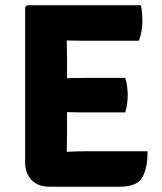

<svg xmlns="http://www.w3.org/2000/svg" viewBox="-20 -703 613 726"><path d="M538 -131Q538 -65 517.2 -31Q496.5 3 433 3H167Q124 3 99.5 -22Q75 -47 75 -90.5V-676L82 -683H513Q516.5 -665 517.5 -649.2Q518.5 -633.5 518.5 -620Q518.5 -606.5 515.2 -586.8Q512 -567 505.5 -549H301Q290 -549 271.2 -549.2Q252.5 -549.5 232.5 -550Q232.5 -529.5 233 -513.2Q233.5 -497 233.5 -477V-407.5Q253.5 -408 272 -408.2Q290.5 -408.5 301 -408.5H453.5Q458.5 -394 460.8 -375Q463 -356 463 -343Q463 -329.5 460.8 -311.5Q458.5 -293.5 453.5 -278H301Q290.5 -278 272 -278.2Q253.5 -278.5 233.5 -279V-202Q233.5 -182.5 233 -166.2Q232.5 -150 232.5 -130V-129Q249.5 -130 267.5 -130.5Q285.5 -131 306.5 -131Z"/></svg>

Font: Signika SC
Style: Bold
Weight: 700
Designer: Anna Giedryś
Foundry: Anna Giedryś
Version: Version 2.000; ttfautohint (v1.8.3) -l 8 -r 50 -G 200 -x 9 -